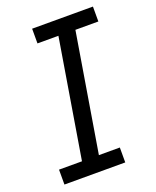

<svg xmlns="http://www.w3.org/2000/svg" viewBox="-138 -815 726 896"><g transform="rotate(-20 225.0 -367.5)"><path d="M25 0V-74H139L236 -662H132V-735H434V-661H320L223 -74H327V0Z"/></g></svg>

Font: Iosevka Etoile Oblique
Style: Regular
Weight: 400
Italic angle: -9°
Designer: Belleve Invis
Foundry: Belleve Invis
Version: Version 15.5.2; ttfautohint (v1.8.4)